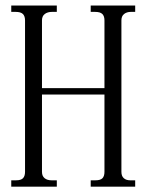

<svg xmlns="http://www.w3.org/2000/svg" viewBox="-20 -704 540 708"><path d="M427.7 -70.3Q427.7 -54.7 436.5 -46.9Q445.3 -39.1 460 -39.1H478.5V-15.6H314.5V-39.1H332Q350.6 -39.1 357.9 -46.9Q365.2 -54.7 365.2 -70.3V-355.5H134.8V-70.3Q134.8 -54.7 144.5 -46.9Q154.3 -39.1 169.9 -39.1H189.5V-15.6H21.5V-39.1H39.1Q57.6 -39.1 64.9 -46.9Q72.3 -54.7 72.3 -70.3V-628.9Q72.3 -644.5 64.5 -652.3Q56.6 -660.2 37.1 -660.2H21.5V-683.6H189.5V-660.2H171.9Q155.3 -660.2 145 -652.3Q134.8 -644.5 134.8 -628.9V-378.9H365.2V-628.9Q365.2 -644.5 357.4 -652.3Q349.6 -660.2 330.1 -660.2H314.5V-683.6H478.5V-660.2H462.9Q447.3 -660.2 437.5 -652.3Q427.7 -644.5 427.7 -628.9Z"/></svg>

Font: BabelStone Khitan Small Seal
Style: Regular
Weight: 400
Designer: Andrew West
Foundry: BabelStone
Version: Version 13.000